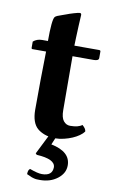

<svg xmlns="http://www.w3.org/2000/svg" viewBox="-90 -638 539 901"><g transform="rotate(10 179.0 -187.5)"><path d="M131.8 101.1 126 95.2 170.4 6.3Q160.6 4.4 151.6 1Q142.6 -2.4 133.8 -7.3Q125 -12.2 118.2 -18.1Q88.4 -43.9 87.9 -105Q87.9 -252.9 90.8 -383.8H25.9Q21 -383.8 21 -390.1V-418.9Q38.1 -434.1 63 -434.1H90.8Q90.8 -535.2 102.1 -549.8Q105 -553.7 114 -557.6Q123 -561.5 136.2 -565.7Q149.4 -569.8 154.8 -572.3Q166.5 -577.1 188.2 -583.5Q210 -589.8 215.3 -589.8Q223.1 -589.8 223.1 -581.1Q220.2 -534.2 217.8 -467.8L216.8 -434.1H334Q341.8 -434.1 341.8 -428.2V-397Q341.8 -383.8 317.9 -383.8H216.8Q216.8 -327.6 217.3 -236.8Q217.8 -146 217.8 -127Q217.8 -91.8 230.5 -75.9Q243.2 -60.1 262.2 -60.1Q301.3 -60.1 318.8 -74.2Q336.9 -59.1 336.9 -45.9Q329.6 -35.6 315.4 -25.6Q301.3 -15.6 283.7 -8.1Q266.1 -0.5 244.9 4.6Q223.6 9.8 204.1 9.8L190.9 41Q283.7 59.6 283.7 125Q283.7 162.6 249.8 188.7Q215.8 214.8 167 214.8Q158.2 214.8 151.1 214.4Q144 213.9 137 211.9Q129.9 210 127.4 209Q125 208 115.5 203.6Q106 199.2 103 198.2Q103 177.2 112.8 171.9Q150.9 186 170.9 186Q220.7 186 221.2 145Q220.7 106 131.8 101.1Z"/></g></svg>

Font: Linux Libertine
Style: Bold
Weight: 700
Designer: Philipp H. Poll
Foundry: Philipp H. Poll
Version: Version 5.0.3